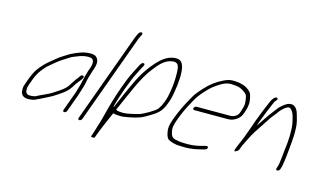

<svg xmlns="http://www.w3.org/2000/svg" viewBox="-94 -949 2216 1349"><g transform="rotate(15 1014.5 -275.0)"><path d="M427.3 -9 472.4 -133C475.3 -141 477.7 -148.3 479.4 -155C481.6 -161 483.5 -167 485 -173C487.6 -180.3 490.1 -188 492.3 -196L499.1 -220C504.5 -245.9 507.5 -267.8 517.4 -295C521.6 -306.7 522.3 -314.2 525.9 -324L531.4 -339C544.4 -374.8 544.9 -401.7 532.4 -420C522.1 -435 510.8 -441 481.5 -441C431.5 -441 392.6 -422.7 354.4 -405C335.7 -396.3 322.6 -385.6 302.1 -374C281 -360.2 271.1 -354.7 254.8 -340L237.7 -326C232 -321.3 223.9 -314.7 213.4 -306C186.4 -283.7 165.8 -260.9 144.4 -232C129.8 -212.2 116.4 -182.5 106.8 -156L93.3 -119C86.4 -100 84.4 -92.5 84.4 -78C85 -62 83.4 -50.9 91.6 -40C100.5 -25.9 113.7 -18 140.6 -18C154.4 -18 176.4 -21.3 187.5 -26C209.9 -35.5 232.8 -47.4 255.5 -59L275.1 -69C289.4 -75.6 299.9 -81.6 312.8 -90C350.4 -114.6 390.8 -137.4 417.8 -178L427.6 -194C430.9 -199.3 434.6 -205 438.8 -211C447.4 -225.1 492.7 -268 472.1 -276.5C464.9 -279.5 458 -276.7 451.5 -268C442.8 -255.4 437.8 -247.5 427.9 -236C416 -219.9 404.6 -202.1 394 -184C376.2 -158.6 351.4 -142.4 326.4 -126L303.4 -111C282.3 -95.5 256.6 -85.2 232.9 -74C215.9 -67.5 199.9 -57.7 184.2 -50C176.4 -47.3 159.1 -45 150.4 -45C144.4 -45 139.5 -45.3 135.7 -46L125.2 -50C120.5 -53.6 113.2 -62.5 113.5 -70C113 -76.8 111.1 -91.1 114.8 -101C115.5 -105 117.4 -111 120.3 -119L139.6 -172C142 -176.7 144.8 -182.5 148 -189.5C163.7 -223.7 185.2 -245.6 206.3 -270C215.5 -278.5 241.4 -300 251.1 -308L268.2 -322C287.8 -338 319.3 -356.4 341 -371C347.4 -375.7 353.4 -379.3 359 -382C393.8 -395.3 427.6 -414 471.7 -414C477 -414 482.6 -413.7 488.3 -413C517.9 -408.6 517.4 -374.7 504.4 -339L499.7 -326C494.3 -314.6 494.7 -306.9 490.4 -295C480.6 -268 478.2 -243 471.3 -218L464.6 -194C462.4 -186 460.2 -179 458 -173L452.7 -153L400.3 -9C397.5 -1.3 401.2 5 408.7 5C416.2 5 424.5 -1.3 427.3 -9Z M525.9 32C532.8 32 541.6 25.9 544.1 19L779.9 -629C782.1 -635 785.2 -641.7 789.2 -649L795.6 -661C797.5 -664.3 797.8 -667.7 796.7 -671C793.3 -681.1 776 -676.2 770 -665L764 -654C759.5 -645.3 755.8 -637 752.9 -629L517.1 19C514.6 25.9 518.9 32 525.9 32Z M757.9 -107 760.5 -114C811.4 -225.2 863 -363.8 928.6 -444C962.2 -487 998.7 -531.9 1056.5 -537C1099.3 -541.1 1100.2 -502.8 1102.2 -473C1104.1 -430.7 1101.4 -375 1092.2 -326C1087.5 -301.2 1085 -282.9 1074.6 -254.5C1065.1 -228.3 1056 -209.4 1041.2 -190C1026.4 -170.2 949.4 -127.6 926.7 -120C906.1 -113.4 838.2 -97 814.3 -97C801.5 -97 759.2 -97.5 757.9 -107ZM804.5 -70C813.8 -70 832.1 -72.7 859.4 -78C922.6 -90.7 943.6 -97 1000 -132C1058.7 -167.7 1076.8 -186.3 1101.6 -254.5C1112.3 -283.9 1115.8 -304.1 1120.5 -331C1131.6 -395.4 1139.3 -474.9 1125 -522C1117.2 -546 1103.6 -566.7 1064.3 -564C1011.8 -560.1 974.4 -529.5 941.2 -495C920.6 -471.2 903.6 -451.9 884 -423C858 -384.9 846.1 -363.9 820.5 -309C795.8 -258.6 760.2 -175.6 737.8 -123C735.3 -121.7 733.6 -120.7 732.7 -120L733.4 -122C745.5 -169.2 760.3 -215.2 778.8 -266C788.5 -290.7 796.5 -311.5 803.1 -328.5C817.8 -366.8 838 -401.3 852.2 -432C858.4 -444.5 877.2 -467.8 860.9 -471C848.8 -473.4 841.7 -462.5 835.9 -453C816.5 -413.4 794.6 -376.1 775.7 -329C769.4 -311.7 761.5 -290.7 751.8 -266C725.6 -194 704.3 -120.2 688.4 -56C679.7 -25.3 674.3 1.8 663.4 32C659.7 44 656.6 54.3 654.1 63C648.4 78.5 645.8 91.1 641.2 104L635.3 120C633 126.4 659.8 127 661.6 122C685.7 55.8 715.1 -12.1 743.7 -76C755.5 -72 789.4 -70 804.5 -70Z M1287.2 -245H1523.2C1550.6 -245 1565 -247 1588 -261C1608.8 -272.7 1623 -291.3 1631.3 -314C1633.2 -319.3 1635.4 -326.3 1637.9 -335C1645.1 -354.8 1648.1 -374 1648.8 -389.5C1649.6 -408.5 1641.5 -453.7 1632.2 -465C1606 -497.1 1566 -516 1496.8 -516C1471.8 -516 1449.9 -507.4 1428.9 -497C1381.2 -473.5 1346.8 -448 1307.4 -405C1276.5 -369.9 1261.6 -355 1240.7 -315C1210.5 -262.4 1183.9 -208.6 1161.1 -146C1141.9 -93.2 1141 -70.8 1149.4 -34C1154.4 -16.7 1160.7 -4.7 1168.3 2C1190.7 14.6 1219.2 24 1258.3 24C1270.7 24.7 1282.9 25 1294.9 25C1336.9 25 1381.1 16.6 1416.8 6L1433.3 2C1453 -4.9 1453.6 -27 1434.7 -24L1418.3 -20C1385.4 -9.6 1343.1 -2 1304.7 -2C1292.7 -2 1280.8 -2.3 1269.1 -3C1257.8 -3 1247.1 -4 1237.2 -6C1199.8 -10.9 1185.5 -19.1 1177.8 -49C1169.5 -79.4 1171.8 -101.2 1188.3 -146.5C1203.6 -188.5 1221.8 -230.3 1241.5 -266.5C1255.1 -291.5 1273 -327.2 1289.7 -348C1304.7 -369 1347.2 -415.7 1366.9 -431C1399.7 -455.1 1442 -489 1488 -489C1535.7 -489 1559.7 -482 1585.1 -464.5C1606.7 -449.5 1613.1 -444.1 1617 -415C1621.1 -384.9 1624.7 -372.8 1610.9 -335C1608.4 -326.3 1606.2 -319.3 1604.3 -314C1599.8 -301.7 1592.4 -289.6 1580 -283C1564 -273.3 1553.6 -272 1533 -272H1297C1290.1 -272 1281.6 -265.5 1279.1 -258.5C1276.5 -251.5 1280.3 -245 1287.2 -245Z M1648.3 -86C1644 -76 1640 -66 1636.4 -56C1634.9 -50 1634.1 -46 1634 -44C1633.6 -29.4 1659.7 -51.8 1664 -55L1674.6 -84C1677.4 -90 1679.8 -95.7 1681.8 -101L1683.5 -103C1687.8 -113 1694.3 -126.3 1703 -143C1727.5 -192.3 1741.7 -213 1776.5 -265C1806.2 -309.5 1818.7 -331.8 1843 -360C1859.8 -382 1871.8 -401.2 1891.8 -417C1904.8 -428.2 1923.9 -442.3 1937.9 -431C1964.1 -410.9 1970.8 -366.8 1978.5 -331C1987.2 -277 1983.4 -207.5 1974.3 -141C1970.8 -112.8 1970.1 -92.9 1966 -64.5C1962.4 -39.7 1963.2 -30.8 1954.2 -6L1952 0C1949.2 7.7 1952.9 14 1960.4 14C1967.4 14 1976.1 7.9 1978.6 1L1981.2 -6C1982.9 -10.7 1984.6 -16.3 1986.4 -23C1991.1 -49.1 1996.4 -83 1998.7 -109C2004.2 -172.7 2013.9 -241.4 2010.8 -299C2011 -331.9 2004.6 -356.7 1996.8 -384C1987.9 -415 1983.9 -437.5 1959.6 -455C1944.6 -465.6 1924.8 -463.6 1905.2 -454C1892.2 -447.6 1864.1 -424.3 1854.3 -413C1846.7 -403.4 1830 -380.9 1822 -371C1796.6 -339.5 1771.7 -298.4 1740.1 -253C1744 -263.7 1747.5 -274.3 1750.7 -285C1768.7 -334.4 1792.5 -391.7 1812.1 -437C1815.6 -445 1818.6 -450.3 1820.9 -453C1829.5 -461.4 1838.5 -470.9 1829.5 -478C1814.9 -489.4 1793.2 -456.7 1785.8 -439C1766 -392.7 1742.1 -335.5 1723.7 -285C1717.9 -267 1712.1 -250.3 1706.5 -235L1675.6 -150C1671 -137.3 1666.1 -125.7 1660.9 -115C1657.8 -106.6 1651.3 -94.3 1648.3 -86Z"/></g></svg>

Font: Take Off
Style: Drunk
Weight: 400
Foundry: Cannot Into Space Fonts
Version: Version 0.89